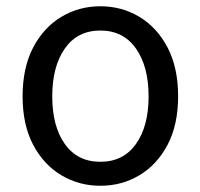

<svg xmlns="http://www.w3.org/2000/svg" viewBox="-20 -577 637 610"><path d="M298.8 13.2Q231 13.2 174.8 -20.3Q118.7 -53.7 85.2 -117.2Q51.8 -180.7 51.8 -271Q51.8 -361.8 85.2 -425.8Q118.7 -489.7 174.8 -523.4Q231 -557.1 298.8 -557.1Q367.2 -557.1 423.1 -523.4Q479 -489.7 512.5 -425.8Q545.9 -361.8 545.9 -271Q545.9 -180.7 512.5 -117.2Q479 -53.7 423.1 -20.3Q367.2 13.2 298.8 13.2ZM298.8 -63Q371.6 -63 411.9 -119.4Q452.1 -175.8 452.1 -271Q452.1 -365.7 411.9 -422.9Q371.6 -480 298.8 -480Q226.1 -480 186 -422.9Q146 -365.7 146 -271Q146 -175.8 186 -119.4Q226.1 -63 298.8 -63Z"/></svg>

Font: Source Han Sans CN
Style: Regular
Weight: 400
Designer: Ryoko NISHIZUKA  (kana, bopomofo & ideographs); Paul D. Hunt (Latin, Greek & Cyrillic); Sandoll Communications , Soo-you
Foundry: Adobe
Version: Version 2.004;hotconv 1.0.118;makeotfexe 2.5.65603